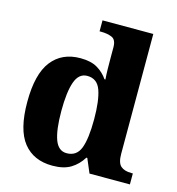

<svg xmlns="http://www.w3.org/2000/svg" viewBox="-113 -857 889 964"><g transform="rotate(15 331.5 -375.0)"><path d="M246 10Q148 10 95 -56.5Q42 -123 42 -267Q42 -412 95 -480Q148 -548 244 -548Q299 -548 332.5 -528Q366 -508 387 -477H392Q390 -500 389.5 -531Q389 -562 389 -591V-643Q389 -683 365.5 -693Q342 -703 309 -703H301V-760H565V-137Q565 -90 584 -73.5Q603 -57 639 -57H647V0H437L406 -73H401Q378 -35 341.5 -12.5Q305 10 246 10ZM299 -69Q351 -69 370 -118.5Q389 -168 389 -269Q389 -366 370.5 -418.5Q352 -471 300 -471Q256 -471 237.5 -418.5Q219 -366 219 -268Q219 -169 237.5 -119Q256 -69 299 -69Z"/></g></svg>

Font: Noto Serif Sinhala ExtraBold
Style: Regular
Weight: 800
Designer: Jelle Bosma - Monotype Design Team
Foundry: Monotype Imaging Inc.
Version: Version 2.007; ttfautohint (v1.8.4.7-5d5b)